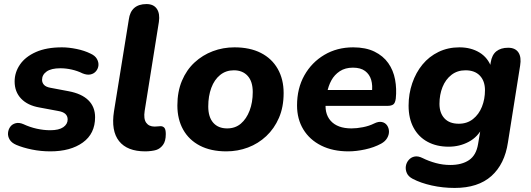

<svg xmlns="http://www.w3.org/2000/svg" viewBox="-20 -734 2613 945"><path d="M228 11Q181 11 137 2Q93 -7 60 -21Q37 -31 27.5 -47Q18 -63 19.5 -80Q21 -97 30.5 -110Q40 -123 57 -127.5Q74 -132 95 -123Q127 -108 161 -100.5Q195 -93 227 -93Q270 -93 291.5 -108Q313 -123 313 -146Q313 -163 301.5 -173.5Q290 -184 265 -188L174 -205Q116 -215 84 -248.5Q52 -282 52 -333Q52 -378 78.5 -416.5Q105 -455 157 -478Q209 -501 285 -501Q318 -501 357 -493Q396 -485 426 -470Q448 -460 457 -444Q466 -428 464.5 -412Q463 -396 452.5 -383.5Q442 -371 425 -367.5Q408 -364 386 -373Q362 -385 333.5 -391.5Q305 -398 277 -398Q232 -398 209.5 -382Q187 -366 187 -341Q187 -327 196.5 -316.5Q206 -306 228 -302L318 -285Q382 -273 415 -240.5Q448 -208 448 -157Q448 -76 387.5 -32.5Q327 11 228 11Z M695 11Q606 11 566 -39.5Q526 -90 541 -186L614 -638Q619 -676 641 -695Q663 -714 701 -714Q736 -714 752 -690.5Q768 -667 762 -626L692 -188Q686 -149 699.5 -130Q713 -111 741 -111Q751 -111 757.5 -112Q764 -113 770 -113Q782 -113 789 -105Q796 -97 796 -74Q796 -39 782 -20.5Q768 -2 749 4Q740 7 724.5 9Q709 11 695 11Z M1094 11Q1018 11 964 -17Q910 -45 881.5 -96Q853 -147 853 -215Q853 -283 875.5 -336.5Q898 -390 937.5 -426.5Q977 -463 1027.5 -482Q1078 -501 1134 -501Q1210 -501 1264 -473.5Q1318 -446 1347 -395Q1376 -344 1376 -276Q1376 -207 1353 -154Q1330 -101 1290.5 -64Q1251 -27 1200.5 -8Q1150 11 1094 11ZM1098 -102Q1138 -102 1165.5 -125.5Q1193 -149 1208.5 -189.5Q1224 -230 1224 -281Q1224 -333 1199 -360.5Q1174 -388 1131 -388Q1092 -388 1063.5 -365Q1035 -342 1020 -301.5Q1005 -261 1005 -210Q1005 -158 1029.5 -130Q1054 -102 1098 -102Z M1695 11Q1618 11 1561 -17.5Q1504 -46 1473 -97Q1442 -148 1442 -215Q1442 -299 1478 -363Q1514 -427 1576.5 -464Q1639 -501 1718 -501Q1780 -501 1823 -480Q1866 -459 1891 -423.5Q1916 -388 1924.5 -342.5Q1933 -297 1928 -249Q1925 -226 1915 -219.5Q1905 -213 1888 -213H1564L1575 -291H1826L1810 -277Q1815 -313 1807 -340.5Q1799 -368 1777 -384.5Q1755 -401 1717 -401Q1679 -401 1652.5 -383.5Q1626 -366 1611 -338.5Q1596 -311 1590 -278L1585 -243Q1574 -177 1607.5 -139.5Q1641 -102 1710 -102Q1736 -102 1766.5 -108Q1797 -114 1821 -126Q1843 -137 1859.5 -133.5Q1876 -130 1885 -117Q1894 -104 1894.5 -87.5Q1895 -71 1885.5 -54.5Q1876 -38 1856 -27Q1821 -8 1777 1.5Q1733 11 1695 11Z M2218 191Q2160 191 2105.5 179Q2051 167 2011 146Q1990 135 1982.5 118Q1975 101 1977.5 84Q1980 67 1991.5 53.5Q2003 40 2020.5 36.5Q2038 33 2060 44Q2090 59 2125 68.5Q2160 78 2196 78Q2253 78 2288.5 54Q2324 30 2333 -25L2347 -108L2355 -107Q2332 -60 2287 -36Q2242 -12 2188 -12Q2129 -12 2084.5 -36Q2040 -60 2015.5 -105.5Q1991 -151 1991 -214Q1991 -272 2009 -324.5Q2027 -377 2059.5 -416.5Q2092 -456 2138.5 -478.5Q2185 -501 2241 -501Q2298 -501 2340 -475.5Q2382 -450 2399 -401L2386 -364L2395 -426Q2401 -464 2423 -481.5Q2445 -499 2481 -499Q2516 -499 2531.5 -476Q2547 -453 2540 -411L2480 -33Q2464 74 2398.5 132.5Q2333 191 2218 191ZM2238 -125Q2279 -125 2308 -148Q2337 -171 2352 -208.5Q2367 -246 2367 -290Q2367 -335 2342 -361.5Q2317 -388 2271 -388Q2231 -388 2202 -365.5Q2173 -343 2158 -305.5Q2143 -268 2143 -223Q2143 -178 2167.5 -151.5Q2192 -125 2238 -125Z"/></svg>

Font: Nunito ExtraLight ExtraBold
Style: Italic
Weight: 800
Italic angle: -9°
Version: Version 3.602